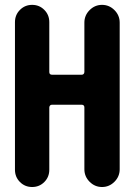

<svg xmlns="http://www.w3.org/2000/svg" viewBox="-20 -750 540 770"><path d="M460 -659.2V-71.3Q460 -42 439 -21Q418 0 389.2 0Q360.4 0 339.4 -21Q318.4 -42 318.4 -71.3V-319.3Q318.4 -330.1 306.6 -330.1H189.5Q178.7 -330.1 177.7 -319.3V-69.3Q177.7 -40 157.7 -20Q137.7 0 108.9 0Q80.1 0 60.1 -20Q40 -40 40 -69.3V-661.1Q40 -690.4 60.1 -710.4Q80.1 -730.5 108.9 -730.5Q137.7 -730.5 157.7 -710.4Q177.7 -690.4 177.7 -661.1V-460.9Q177.7 -450.2 189.5 -450.2H306.6Q317.4 -450.2 318.4 -460.9V-659.2Q318.4 -688.5 339.4 -709.5Q360.4 -730.5 389.2 -730.5Q418 -730.5 439 -709.5Q460 -688.5 460 -659.2Z"/></svg>

Font: Rounded-X Mgen+ 1m bold
Style: Bold
Weight: 700
Designer: [Source Han Sans]
Ryoko NISHIZUKA  (kana & ideographs); Paul D. Hunt (Latin, Greek & Cyrillic); Wenlong ZHANG  (bopomofo
Version: Version 1.059.20150602